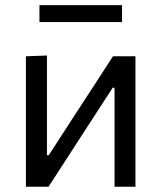

<svg xmlns="http://www.w3.org/2000/svg" viewBox="-20 -710 614 730"><path d="M78.5 0V-496L158.5 -499V-120H165.5L272 -284.5Q306.5 -337.5 341.5 -391Q376 -444 409.5 -496H495V0H415.5V-376.5H408.5L303 -214Q268 -160 233.5 -106.5Q198.5 -53 164.5 0ZM130 -626V-690.5H444V-626Z"/></svg>

Font: Heraclito
Style: Regular
Weight: 400
Designer: Kostas Bartsokas (font) & Cristiano Sobral (main changes)
Foundry: Kostas Bartsokas (font) & Cristiano Sobral (main changes)
Version: Version 1.00;July 8, 2020;FontCreator 13.0.0.2655 64-bit